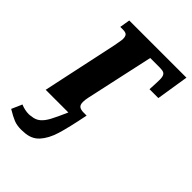

<svg xmlns="http://www.w3.org/2000/svg" viewBox="-252 -631 952 952"><g transform="rotate(45 224.5 -155.0)"><path d="M80 226Q50 226 28.5 217.5Q7 209 -28 188L-4 133Q25 145 52 145Q59 145 69 143Q95 141 113 126Q131 111 146 83Q161 55 185 0H26L111 -398Q112 -406 115.5 -423.5Q119 -441 119 -449Q119 -467 112 -474.5Q105 -482 86 -482H67L76 -536H477L450 -366H388L390 -410Q392 -440 389 -454Q386 -468 377 -473Q368 -478 348 -478H281L203 -121Q199 -102 199 -88Q199 -68 209 -60.5Q219 -53 240 -53H260Q239 52 222.5 105.5Q206 159 177 191Q148 223 98 225Z"/></g></svg>

Font: Noto Serif CondExtraBold
Style: Italic
Weight: 800
Width: 3
Italic angle: -12°
Designer: Monotype Design Team
Foundry: Monotype Imaging Inc.
Version: Version 1.001